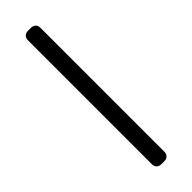

<svg xmlns="http://www.w3.org/2000/svg" viewBox="61 -316 630 630"><g transform="rotate(45 376.5 -1.0)"><path d="M89 28Q79 28 73 22Q67 16 67 6V-8Q67 -18 73 -24Q79 -30 89 -30H664Q674 -30 680 -24Q686 -18 686 -8V6Q686 16 680 22Q674 28 664 28Z"/></g></svg>

Font: Rubik Light
Style: Regular
Weight: 300
Designer: Hubert and Fischer
Foundry: Hubert and Fischer
Version: Version 2.300;gftools[0.9.30]